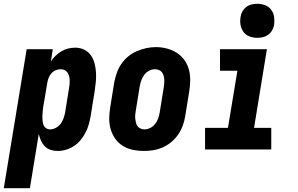

<svg xmlns="http://www.w3.org/2000/svg" viewBox="-54 -790 1574 1015"><path d="M-34 205 87 -530H225L215 -465Q225 -481 239.5 -495Q254 -509 271 -519Q288 -529 306.5 -533.5Q325 -538 344 -538Q369 -538 391 -527.5Q413 -517 426.5 -497.5Q440 -478 446 -454.5Q452 -431 453.5 -406.5Q455 -382 452.5 -356.5Q450 -331 446 -305L425 -175Q421 -153 415 -131.5Q409 -110 398 -89Q387 -68 372 -49.5Q357 -31 337 -18Q317 -5 295 1.5Q273 8 250 8Q231 8 213 2Q195 -4 182.5 -17Q170 -30 162.5 -47Q155 -64 151 -82L104 205ZM210 -106Q226 -106 241 -114Q256 -122 266 -135Q276 -148 281.5 -163.5Q287 -179 290 -194L311 -324Q313 -335 314 -346Q315 -357 314.5 -367.5Q314 -378 311 -388.5Q308 -399 302.5 -407Q297 -415 287.5 -419.5Q278 -424 267 -424Q253 -424 240 -418.5Q227 -413 217.5 -402Q208 -391 203 -378Q198 -365 196 -352L174 -222Q173 -210 171.5 -198Q170 -186 170 -174.5Q170 -163 171 -151.5Q172 -140 176 -129.5Q180 -119 189.5 -112.5Q199 -106 210 -106Z M706 8Q676 8 647.5 2Q619 -4 595 -19Q571 -34 555 -57Q539 -80 531 -107.5Q523 -135 523.5 -165Q524 -195 529 -225L550 -355Q555 -380 563.5 -404.5Q572 -429 587 -451.5Q602 -474 623.5 -491.5Q645 -509 669.5 -519.5Q694 -530 719 -535.5Q744 -541 770 -541Q800 -541 828 -533.5Q856 -526 880 -511Q904 -496 920.5 -473Q937 -450 944.5 -422.5Q952 -395 951.5 -365Q951 -335 946 -305L925 -175Q921 -150 912 -125.5Q903 -101 888 -79Q873 -57 852 -39.5Q831 -22 806.5 -11Q782 0 756.5 4Q731 8 706 8ZM709 -106Q725 -106 740 -113.5Q755 -121 765.5 -134Q776 -147 781.5 -162.5Q787 -178 790 -194L811 -324Q813 -335 814 -346Q815 -357 814.5 -368Q814 -379 811 -389.5Q808 -400 802 -408Q796 -416 786 -420Q776 -424 765 -424Q749 -424 734 -416Q719 -408 709 -395Q699 -382 693.5 -366.5Q688 -351 685 -336L664 -206Q662 -195 661 -184Q660 -173 661 -162.5Q662 -152 664.5 -141.5Q667 -131 673 -123Q679 -115 688.5 -110.5Q698 -106 709 -106Z M1030 0V-114H1151L1201 -416H1109V-530H1357L1289 -114H1380V0ZM1306 -590Q1285 -590 1265 -597.5Q1245 -605 1233 -621.5Q1221 -638 1217.5 -659Q1214 -680 1218 -702Q1220 -717 1228 -730.5Q1236 -744 1248.5 -753.5Q1261 -763 1276.5 -766.5Q1292 -770 1306 -770Q1328 -770 1347.5 -762.5Q1367 -755 1379.5 -738.5Q1392 -722 1395 -701Q1398 -680 1395 -658Q1392 -643 1384.5 -629.5Q1377 -616 1364 -606.5Q1351 -597 1336 -593.5Q1321 -590 1306 -590Z"/></svg>

Font: Iosevka Curly Heavy Oblique
Style: Regular
Weight: 900
Italic angle: -9°
Monospace: yes
Designer: Belleve Invis
Foundry: Belleve Invis
Version: Version 11.1.0; ttfautohint (v1.8.3)